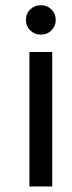

<svg xmlns="http://www.w3.org/2000/svg" viewBox="-20 -690 269 720"><path d="M133.3 -560.1Q109.4 -560.1 93.3 -576.2Q77.1 -592.3 77.1 -615.2Q77.1 -639.2 93.5 -654.8Q109.9 -670.4 133.3 -670.4Q157.2 -670.4 173.1 -654.5Q189 -638.7 189 -615.2Q189 -592.3 173.1 -576.2Q157.2 -560.1 133.3 -560.1ZM175.8 9.3H90.3V-495.1H175.8Z"/></svg>

Font: Potro Sans Bangla SemiBold
Style: Regular
Weight: 600
Designer: Jayed Ahsan Saad
Foundry: Codepotro
Version: Potro Sans Bangla;Version 0.996;CodepotroFonts;